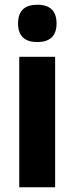

<svg xmlns="http://www.w3.org/2000/svg" viewBox="-20 -788 314 808"><path d="M137 -768C85 -768 56 -744 56 -689C56 -635 86 -611 137 -611C188 -611 218 -635 218 -689C218 -743 190 -768 137 -768ZM212 -549H61V0H212Z"/></svg>

Font: Noto Sans Gujarati Condensed ExtraBold
Style: Regular
Weight: 800
Width: 3
Designer: Jelle Bosma - Monotype Design Team, Universal Thirst
Foundry: Monotype Imaging Inc.
Version: Version 2.106